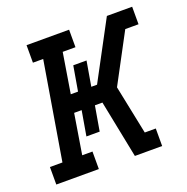

<svg xmlns="http://www.w3.org/2000/svg" viewBox="-101 -625 703 721"><g transform="rotate(-20 250.5 -265.0)"><path d="M5 0V-70H55L120 -460H79V-530H249V-460H198L172 -300H201L218 -399H271L254 -300H277L400 -530H463L452 -467L463 -530H501V-460H448L344 -265L384 -70H428V0H375L385 -63L375 0H319L273 -230H243L226 -131H173L190 -230H160L134 -70H175V0Z"/></g></svg>

Font: Iosevka Slab Oblique
Style: Regular
Weight: 400
Italic angle: -9°
Monospace: yes
Designer: Belleve Invis
Foundry: Belleve Invis
Version: Version 11.1.1; ttfautohint (v1.8.3)